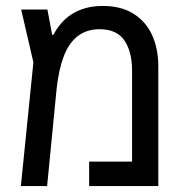

<svg xmlns="http://www.w3.org/2000/svg" viewBox="-20 -624 623 644"><path d="M325 -604Q387 -604 428.5 -577.5Q470 -551 490.5 -505.5Q511 -460 511 -401V0H279V-82H423V-387Q423 -450 397.5 -488Q372 -526 314 -526Q271 -526 241 -503Q211 -480 194 -435.5Q177 -391 170 -327L138 0H50L92 -415L51 -592H139L155 -507H159Q170 -528 185 -545.5Q200 -563 220 -576Q240 -589 266 -596.5Q292 -604 325 -604Z"/></svg>

Font: Noto Sans Hebrew SemiCondensed
Style: Regular
Weight: 400
Width: 4
Designer: Monotype Design Team
Foundry: Monotype Imaging Inc.
Version: Version 2.003